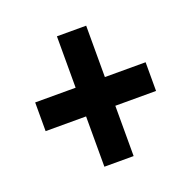

<svg xmlns="http://www.w3.org/2000/svg" viewBox="-93 -657 656 660"><g transform="rotate(-20 235.0 -326.5)"><path d="M181 -272H33V-377H181V-565H288V-377H437V-272H288V-88H181Z"/></g></svg>

Font: Noto Sans Telugu ExtraCondensed
Style: Bold
Weight: 700
Width: 2
Designer: Jelle Bosma - Monotype Design Team
Foundry: Monotype Imaging Inc.
Version: Version 2.005; ttfautohint (v1.8.4.7-5d5b)